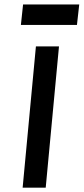

<svg xmlns="http://www.w3.org/2000/svg" viewBox="-20 -862 384 882"><path d="M84 0 145 -649H251L190 0ZM86 -841.5H344L333.5 -747.5H76Z"/></svg>

Font: Karla
Style: Bold Italic
Weight: 700
Italic angle: -8°
Designer: Jonathan Pinhorn
Version: Version 2.004;gftools[0.9.33]